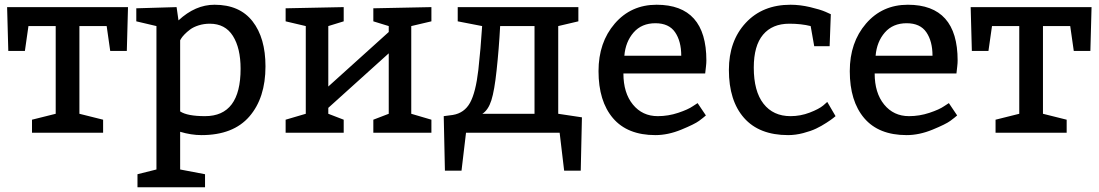

<svg xmlns="http://www.w3.org/2000/svg" viewBox="-20 -560 4635 810"><path d="M520 -530 515 -345H445L430 -450H315V-80L415 -55V0H115V-55L215 -80V-450H100L85 -345H15L10 -530Z M725 -530 733 -474Q804 -540 885 -540Q991 -540 1045.5 -470Q1100 -400 1100 -280Q1100 -147 1032 -68.5Q964 10 830 10Q787 10 740 -4V155L845 175V230H560V175L640 155V-450L555 -470V-525ZM740 -390V-90Q770 -70 845 -70Q995 -70 995 -270Q995 -357 962.5 -408.5Q930 -460 865 -460Q840 -460 818 -453Q796 -446 782 -435.5Q768 -425 758 -414.5Q748 -404 744 -397Z M1715 -450V-80L1800 -55V0H1555V-55L1620 -80V-335L1365 -105V-80L1430 -55V0H1185V-55L1270 -80V-450L1185 -470V-525L1430 -530V-470L1365 -450V-195L1620 -425V-450L1555 -470V-525L1800 -530V-470Z M2435 -65 2430 160H2360L2341 0H1946L1927 160H1857L1852 -70L1890 -75Q1939 -83 1963 -126.5Q1987 -170 1998 -265Q2008 -354 2014 -450L1911 -470V-530H2420V-470L2335 -450V-80ZM2235 -80V-450H2090Q2085 -355 2075 -263Q2066 -178 2053 -137Q2040 -96 2015 -80Z M2955 -250H2610Q2610 -168 2650 -119Q2690 -70 2755 -70Q2799 -70 2841 -84Q2883 -98 2903 -112L2923 -125L2958 -73Q2948 -64 2929 -50Q2910 -36 2854 -13Q2798 10 2745 10Q2627 10 2566 -61.5Q2505 -133 2505 -260Q2505 -381 2573.5 -460.5Q2642 -540 2750 -540Q2960 -540 2960 -305Q2960 -294 2958.5 -281Q2957 -268 2956 -259ZM2614 -325H2854Q2854 -386 2828 -424Q2802 -462 2745 -462Q2687 -462 2653 -423Q2619 -384 2614 -325Z M3415 -365 3400 -450Q3360 -460 3310 -460Q3238 -460 3199 -413.5Q3160 -367 3160 -275Q3160 -175 3201 -122.5Q3242 -70 3315 -70Q3357 -70 3396 -85Q3435 -100 3453 -115L3470 -130L3505 -70Q3501 -67 3494.5 -61.5Q3488 -56 3466.5 -42Q3445 -28 3423 -17.5Q3401 -7 3368.5 1.5Q3336 10 3305 10Q3183 10 3119 -62.5Q3055 -135 3055 -265Q3055 -387 3126 -463.5Q3197 -540 3315 -540Q3355 -540 3397.5 -530Q3440 -520 3463 -510L3485 -500L3480 -365Z M4015 -250H3670Q3670 -168 3710 -119Q3750 -70 3815 -70Q3859 -70 3901 -84Q3943 -98 3963 -112L3983 -125L4018 -73Q4008 -64 3989 -50Q3970 -36 3914 -13Q3858 10 3805 10Q3687 10 3626 -61.5Q3565 -133 3565 -260Q3565 -381 3633.5 -460.5Q3702 -540 3810 -540Q4020 -540 4020 -305Q4020 -294 4018.5 -281Q4017 -268 4016 -259ZM3674 -325H3914Q3914 -386 3888 -424Q3862 -462 3805 -462Q3747 -462 3713 -423Q3679 -384 3674 -325Z M4585 -530 4580 -345H4510L4495 -450H4380V-80L4480 -55V0H4180V-55L4280 -80V-450H4165L4150 -345H4080L4075 -530Z"/></svg>

Font: Bitter
Style: Regular
Weight: 400
Designer: Sol Matas
Foundry: Sol Matas
Version: Version 1.300;PS 001.300;hotconv 1.0.70;makeotf.lib2.5.58329